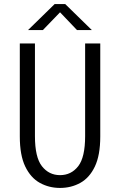

<svg xmlns="http://www.w3.org/2000/svg" viewBox="-20 -914 590 945"><path d="M275.5 11Q221 11 176 -14Q131 -39 104.2 -94.5Q77.5 -150 77.5 -242.5V-700H152V-244Q152 -139.5 186.5 -95.8Q221 -52 275.5 -52Q330.5 -52 364.8 -95.8Q399 -139.5 399 -244V-700H473.5V-242.5Q473.5 -150 447 -94.5Q420.5 -39 375.5 -14Q330.5 11 275.5 11ZM118 -766 249 -894H301L432 -766H359L275.5 -853.5L191 -766Z"/></svg>

Font: Trispace SemiCondensed Light
Style: Regular
Weight: 300
Width: 4
Designer: Tyler Finck
Foundry: Etcetera Type Company
Version: Version 1.210; ttfautohint (v1.8.3)